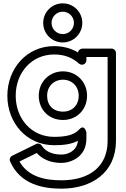

<svg xmlns="http://www.w3.org/2000/svg" viewBox="-20 -829 752 1149"><path d="M355.5 -759C392.7 -759 422.5 -729.2 422.5 -692C422.5 -654.8 392.7 -625 355.5 -625C318.3 -625 288.5 -654.8 288.5 -692C288.5 -729.2 318.3 -759 355.5 -759ZM355.5 -809C290.7 -809 238.5 -756.8 238.5 -692C238.5 -627.2 290.7 -575 355.5 -575C420.3 -575 472.5 -627.2 472.5 -692C472.5 -756.8 420.3 -809 355.5 -809ZM96.5 137.4 200.3 86.6C228 118.5 275.9 146 347 146C403.2 146 497 110.8 497 1V-37C497 -37 485.9 -89.7 453.5 -53.8C423.5 -20.6 372.8 -10 304 -10C169.2 -10 74 -117.7 74 -256C74 -394.4 169.3 -503 304 -503C366.5 -503 414.7 -483.3 452 -448.7C456.6 -444.4 462.7 -442 469 -442H472C487.1 -442 497 -456.3 497 -467V-488H624V14C624 169.4 513.5 250 347 250C248.8 250 147.7 228.6 96.5 137.4ZM52 103.5C41 108.9 34.6 123.4 40 135.9C100.2 275.1 237.8 300 347 300C530.5 300 674 202.6 674 14V-513C674 -523.7 664.1 -538 649 -538H472C462 -538 448.2 -529.2 447.1 -514.9C407.9 -539 358.6 -553 304 -553C138.7 -553 24 -417.6 24 -256C24 -94.3 138.8 40 304 40C355.8 40 403.7 35.6 446.4 13.6C440.3 74.1 387.1 96 347 96C278.1 96 243.9 65.7 229.3 41.9C223 31.6 208.7 26.8 197 32.5ZM212 -256C212 -173.1 271.7 -111 357 -111C439.4 -111 501 -172.8 501 -256C501 -340.6 436.4 -402 357 -402C276.8 -402 212 -340.7 212 -256ZM262 -256C262 -313.3 303.2 -352 357 -352C409.6 -352 451 -313.4 451 -256C451 -199.2 412.6 -161 357 -161C298.3 -161 262 -198.9 262 -256Z"/></svg>

Font: Hussar Ekologiczny
Style: Regular
Weight: 400
Foundry: Cannot Into Space Fonts
Version: Version 0.97